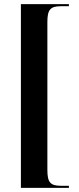

<svg xmlns="http://www.w3.org/2000/svg" viewBox="-20 -780 383 928"><path d="M81 128H313V118H275C224 118 209 102 209 42V-674C209 -734 224 -750 275 -750H313V-760H81Z"/></svg>

Font: Noto Serif Display ExtraCondensed
Style: Bold
Weight: 700
Width: 2
Designer: Monotype Design Team
Foundry: Monotype Imaging Inc.
Version: Version 2.009